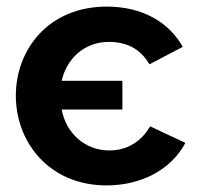

<svg xmlns="http://www.w3.org/2000/svg" viewBox="-20 -553 617 582"><path d="M303 9C409 9 499 -39 542 -120L435 -170C407 -122 364 -97 311 -97C237 -97 180 -150 167 -221H351V-308H167C181 -372 233 -426 310 -426C363 -426 405 -406 433 -358L534 -411C492 -486 411 -533 304 -533C126 -533 28 -402 28 -263C28 -122 129 9 303 9Z"/></svg>

Font: FIGSv2-sans-serif
Style: Bold
Weight: 700
Designer: Matt McInerney, Pablo Impallari, Rodrigo Fuenzalida,Mirko Velimirovic
Foundry: Matt McInerney, Pablo Impallari, Rodrigo Fuenzalida
Version: Version 4.021;hotconv 1.0.109;makeotfexe 2.5.65596